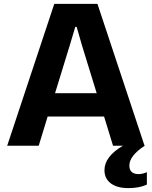

<svg xmlns="http://www.w3.org/2000/svg" viewBox="-20 -749 781 987"><path d="M17 0 259 -729H481L722 -3L724 0Q645 52 645 102Q645 146 693 146Q713 146 735 136V200Q696 218 640 218Q582 218 549.5 193.5Q517 169 517 126Q517 56 612 0H561L515 -150H225L179 0ZM263 -270H477L401 -517L374 -611H367L339 -517Z"/></svg>

Font: Mona Sans
Style: Bold
Weight: 700
Designer: Deni Anggara
Foundry: GitHub
Version: Version 2.000;Glyphs 3.2.3 (3260)